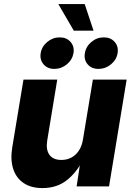

<svg xmlns="http://www.w3.org/2000/svg" viewBox="-20 -935 665 963"><path d="M192.9 8.3Q136.2 8.3 98.9 -16.6Q61.5 -41.5 46.4 -87.6Q31.2 -133.8 41.5 -196.3L97.7 -535.6H267.1L216.8 -230Q209.5 -184.1 228 -158.4Q246.6 -132.8 288.1 -132.8Q315.4 -132.8 337.6 -144.5Q359.9 -156.2 375.2 -179Q390.6 -201.7 396 -234.9L445.8 -535.6H615.2L526.9 0H364.3L385.3 -137.7H398.4Q366.2 -71.8 315.9 -31.7Q265.6 8.3 192.9 8.3ZM474.1 -589.4Q439.5 -589.4 419.7 -612.3Q399.9 -635.3 405.8 -668.5Q411.1 -701.7 438.5 -724.6Q465.8 -747.6 500.5 -747.6Q535.2 -747.6 555.2 -724.6Q575.2 -701.7 569.8 -668.5Q564.5 -635.3 536.6 -612.3Q508.8 -589.4 474.1 -589.4ZM252.9 -589.4Q218.3 -589.4 198.5 -612.3Q178.7 -635.3 184.1 -668.5Q189.5 -701.7 217 -724.6Q244.6 -747.6 279.3 -747.6Q314 -747.6 334 -724.6Q354 -701.7 348.6 -668.5Q342.8 -635.3 315.2 -612.3Q287.6 -589.4 252.9 -589.4ZM350.1 -781.2 272.5 -914.6H404.8L449.2 -781.2Z"/></svg>

Font: Inter 20pt ExtraBold
Style: Italic
Weight: 800
Italic angle: -9.3988°
Version: Version 4.001;git-66647c0bb